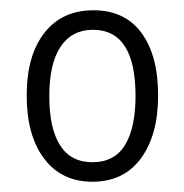

<svg xmlns="http://www.w3.org/2000/svg" viewBox="-20 -743 359 374"><path d="M160 -389Q100 -389 66 -434Q32 -479 32 -557Q32 -635 66.5 -679Q101 -723 162 -723Q223 -723 255.5 -679Q288 -635 288 -557Q288 -480 254.5 -434.5Q221 -389 160 -389ZM160 -427Q203 -427 223.5 -460.5Q244 -494 244 -556Q244 -685 161 -685Q120 -685 98 -652Q76 -619 76 -556Q76 -493 97 -460Q118 -427 160 -427Z"/></svg>

Font: Noto Sans Display Light Narrow
Style: Regular
Weight: 300
Width: 4
Designer: Monotype Design team
Foundry: Monotype Imaging Inc.
Version: Version 1.000